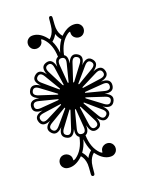

<svg xmlns="http://www.w3.org/2000/svg" viewBox="-162 -832 995 1332"><g transform="rotate(-15 336.0 -166.0)"><path d="M400.4 -386.7 370.6 -260.3Q369.1 -254.4 371.8 -253.2Q374.5 -252 377.9 -256.8L446.8 -367.2Q470.2 -405.8 440.2 -418.2Q410.2 -430.7 400.4 -386.7ZM556.6 -101.6 430.2 -131.3Q424.3 -132.8 423.1 -130.1Q421.9 -127.4 426.8 -124L537.1 -55.2Q575.7 -31.7 588.1 -61.8Q600.6 -91.8 556.6 -101.6ZM272 54.7 301.3 -71.8Q302.7 -77.6 299.8 -78.9Q296.9 -80.1 293.9 -75.2L225.6 35.6Q201.7 73.7 231.7 86.2Q261.7 98.6 272 54.7ZM115.2 -230 241.7 -200.7Q247.6 -199.2 248.8 -202.1Q250 -205.1 245.1 -208L134.3 -276.4Q96.2 -300.3 83.7 -270.3Q71.3 -240.2 115.2 -230ZM556.6 -230Q600.6 -240.2 588.1 -270.3Q575.7 -300.3 537.6 -276.4L426.8 -208Q421.9 -204.6 422.9 -201.9Q423.8 -199.2 429.7 -200.7ZM399.9 54.7Q410.2 98.6 440.2 86.2Q470.2 73.7 446.3 35.6L377.9 -75.2Q374.5 -80.1 371.8 -79.1Q369.1 -78.1 370.6 -72.3ZM115.2 -101.6Q71.8 -91.3 84.2 -61.3Q96.7 -31.2 134.8 -55.2L245.1 -124Q250 -127 248.8 -129.9Q247.6 -132.8 242.2 -131.3ZM271.5 -386.7Q261.2 -430.2 231.2 -417.7Q201.2 -405.3 225.1 -367.2L293.9 -256.8Q296.9 -252 299.8 -253.2Q302.7 -254.4 301.3 -259.8ZM480 -345.2 403.8 -239.7Q400.4 -234.9 402.6 -232.7Q404.8 -230.5 409.7 -233.9L515.6 -309.6Q551.8 -335.9 528.8 -358.9Q505.9 -381.8 480 -345.2ZM515.1 -22 409.7 -98.1Q404.8 -101.6 402.6 -99.4Q400.4 -97.2 403.8 -92.3L479.5 13.7Q505.9 49.8 528.8 26.9Q551.8 3.9 515.1 -22ZM192.4 13.7 268.1 -92.3Q271.5 -97.2 269.3 -99.4Q267.1 -101.6 262.2 -98.1L156.7 -22Q120.1 3.9 143.1 26.9Q166 49.8 192.4 13.7ZM156.2 -309.6 262.2 -233.9Q267.1 -230.5 269.3 -232.7Q271.5 -234.9 268.1 -239.7L191.9 -345.2Q166 -381.8 143.1 -358.9Q120.1 -335.9 156.2 -309.6ZM564.5 -140.6Q608.4 -133.3 608.4 -165.8Q608.4 -198.2 564.5 -190.9L436 -169.9Q430.2 -168.9 430.2 -166Q430.2 -163.1 436 -162.1ZM310.5 62.5Q303.2 106.4 335.7 106.4Q368.2 106.4 360.8 62.5L339.8 -65.9Q338.9 -71.8 335.9 -71.8Q333 -71.8 332 -65.9ZM107.4 -190.9Q63.5 -198.2 63.5 -165.8Q63.5 -133.3 107.4 -140.6L235.8 -162.1Q241.7 -163.1 241.7 -166Q241.7 -168.9 235.8 -169.9ZM360.8 -394.5Q368.2 -438.5 335.7 -438.5Q303.2 -438.5 310.5 -394.5L332 -266.1Q333 -260.3 335.9 -260.3Q338.9 -260.3 339.8 -266.1ZM335.9 -476.6Q344.7 -526.4 367.7 -564.9Q346.7 -585 335.9 -611.3Q325.2 -585 303.7 -564.9Q327.1 -526.4 335.9 -476.6ZM348.1 -723.6Q348.1 -666 350.6 -651.4Q357.4 -609.4 382.3 -585.9Q393.1 -597.7 393.6 -598.1Q437 -642.1 483.4 -642.1Q502.9 -642.1 514.6 -634.3Q536.6 -619.6 536.6 -593.8Q536.6 -580.1 529.3 -568.4Q515.1 -545.9 488.3 -545.9Q475.1 -545.9 462.9 -553.2Q440.4 -566.9 440.4 -593.8Q443.4 -606.9 422.9 -592.3Q367.7 -545.9 357.4 -453.6Q385.3 -440.4 379.9 -387.7Q401.9 -459.5 452.6 -433.1Q492.7 -412.1 461.4 -354Q509.3 -412.6 546.4 -367.7Q574.7 -333 523.9 -291.5Q590.8 -327.1 607.9 -271.5Q620.6 -229 557.6 -210Q627.9 -216.8 627.9 -166Q627.9 -114.7 560.1 -121.6Q629.9 -100.1 603 -48.8Q582 -9.8 523.9 -40.5Q582.5 7.8 537.6 44.9Q503.4 72.8 461.4 22Q497.1 88.9 441.4 106Q398.9 118.7 379.9 55.7Q385.3 108.4 357.4 121.6Q367.7 213.9 422.9 260.3Q443.4 274.9 440.4 261.7Q440.4 234.9 462.9 221.2Q475.1 213.9 488.3 213.9Q515.1 213.9 529.3 236.3Q536.6 248 536.6 261.7Q536.6 287.6 514.6 302.2Q502.9 310.1 483.4 310.1Q437 310.1 393.6 266.1Q393.1 265.6 382.3 253.9Q357.4 277.3 350.6 319.3Q348.1 334 348.1 391.6Q348.1 408.2 335.9 408.2Q323.2 408.2 323.2 391.6Q323.2 334 320.8 319.3Q314 277.3 289.1 253.9Q278.3 265.6 277.8 266.1Q234.4 310.1 188 310.1Q168.5 310.1 156.7 302.2Q134.8 287.6 134.8 261.7Q134.8 248 142.1 236.3Q156.2 213.9 183.1 213.9Q196.3 213.9 208.5 221.2Q231 234.9 231 261.7Q228 274.9 248.5 260.3Q303.7 213.9 314 121.6Q286.1 108.9 291 59.1Q270 127.4 219.2 101.1Q179.2 80.1 210 22.9Q163.1 80.1 125.5 36.6Q96.2 2 146.5 -39.1Q81.5 -4.4 64 -60.1Q51.3 -102.5 114.3 -121.6Q43.9 -114.7 43.9 -166Q43.9 -216.8 114.3 -210Q42 -231.9 69.3 -284.2Q89.8 -322.3 147.9 -291.5Q89.8 -339.4 134.3 -376.5Q168.5 -404.8 209 -355.5Q174.3 -420.4 230 -438Q272.5 -450.7 291.5 -387.7Q286.1 -440.4 314 -453.6Q303.7 -545.9 248.5 -592.3Q228 -606.9 231 -593.8Q231 -566.9 208.5 -553.2Q196.3 -545.9 183.1 -545.9Q156.2 -545.9 142.1 -568.4Q134.8 -580.1 134.8 -593.8Q134.8 -619.6 156.7 -634.3Q168.5 -642.1 188 -642.1Q234.4 -642.1 277.8 -598.1Q278.3 -597.7 289.1 -585.9Q314 -609.4 320.8 -651.4Q323.2 -666 323.2 -723.6Q323.2 -740.2 335.9 -740.2Q348.1 -740.2 348.1 -723.6ZM335.9 144.5Q327.1 194.3 303.7 232.9Q325.2 252.9 335.9 279.3Q346.7 252.9 367.7 232.9Q344.7 194.3 335.9 144.5Z"/></g></svg>

Font: Amiri Quran
Style: Regular
Weight: 400
Designer: Khaled Hosny
Version: Version 000.105